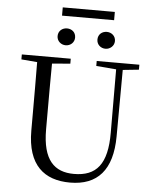

<svg xmlns="http://www.w3.org/2000/svg" viewBox="-66 -1086 929 1157"><g transform="rotate(5 398.5 -508.0)"><path d="M303 -806C332 -806 356 -827 356 -857C356 -889 332 -908 303 -908C275 -908 250 -889 250 -857C250 -827 275 -806 303 -806ZM544 -806C571 -806 597 -827 597 -857C597 -889 571 -908 544 -908C515 -908 491 -889 491 -857C491 -827 515 -806 544 -806ZM266 -982H581V-1032H266ZM498 -698 619 -688 620 -306C621 -114 556 -38 420 -38C302 -38 230 -105 230 -291V-391C230 -493 230 -591 231 -689L341 -698V-728H45V-698L141 -690C142 -591 142 -491 142 -391V-276C142 -66 246 16 401 16C567 16 656 -82 657 -286L659 -688L756 -698V-728H498Z"/></g></svg>

Font: Noto Serif CJK TC
Style: Regular
Weight: 400
Designer: Ryoko NISHIZUKA 西塚涼子 (kana & ideographs); Frank Grießhammer (Latin, Greek & Cyrillic); Wenlong ZHANG 张文龙 (bopomofo); San
Foundry: Adobe
Version: Version 2.001;hotconv 1.1.0;makeotfexe 2.6.0